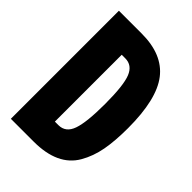

<svg xmlns="http://www.w3.org/2000/svg" viewBox="-215 -822 916 916"><g transform="rotate(45 243.0 -364.5)"><path d="M33 0V-729H187Q328 -729 394 -643.5Q460 -558 460 -364Q460 -278 448.5 -215.5Q437 -153 407.5 -102Q378 -51 323 -25.5Q268 0 187 0ZM191 -139H215Q264 -139 282.5 -192Q301 -245 301 -368Q301 -493 281.5 -541.5Q262 -590 215 -590H191Z"/></g></svg>

Font: Mona Sans Condensed ExtraBold
Style: Regular
Weight: 800
Width: 3
Designer: Deni Anggara
Foundry: GitHub
Version: Version 1.001;gftools[0.9.33]